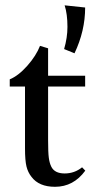

<svg xmlns="http://www.w3.org/2000/svg" viewBox="-20 -700 374 731"><path d="M224.1 -513.2Q236.8 -556.6 236.8 -597.7Q236.8 -646.5 226.1 -679.7L304.2 -671.4Q304.2 -582.5 263.7 -497.1ZM189.5 11.2Q128.4 11.2 100.1 -26.4Q86.4 -43.5 80.8 -66.2Q75.2 -88.9 75.2 -135.3V-370.6H17.1V-397.9Q50.3 -411.6 84 -449.7Q117.7 -487.8 132.3 -525.4L163.1 -516.1V-411.6H304.2V-370.6H163.1V-167Q163.1 -120.1 165.8 -99.6Q168.5 -79.1 175.3 -65.4Q188 -39.6 226.1 -39.6Q263.7 -39.6 292.5 -63L304.7 -50.3Q259.8 11.2 189.5 11.2Z"/></svg>

Font: Elstob 18pt Medium
Style: Regular
Weight: 500
Designer: Peter S. Baker
Version: Version 1.015